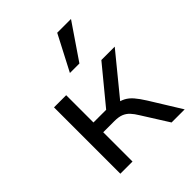

<svg xmlns="http://www.w3.org/2000/svg" viewBox="-211 -889 1015 1015"><g transform="rotate(-45 296.5 -381.5)"><path d="M97 0V-496H188V-292H283L451 -496H551L353 -254L337 -278Q368 -274 390 -262.5Q412 -251 430.5 -229.5Q449 -208 471 -173L578 0H480L388 -146Q373 -171 358 -187Q343 -203 323 -211Q303 -219 271 -219H188V0ZM285 -565 388 -763H491L356 -565Z"/></g></svg>

Font: Nunito Sans 7pt
Style: Regular
Weight: 400
Designer: Vernon Adams
Foundry: Vernon Adams
Version: Version 3.101;gftools[0.9.27]